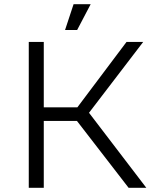

<svg xmlns="http://www.w3.org/2000/svg" viewBox="-20 -901 742 921"><path d="M190 -386V-700H118V0H190V-321H349L597 0H682L407 -360L667 -700H587L351 -386ZM350 -757 415 -881H333L292 -757Z"/></svg>

Font: Montserrat Z
Style: Regular
Weight: 400
Designer: Julieta Ulanovsky
Foundry: Julieta Ulanovsky
Version: Version 8.000